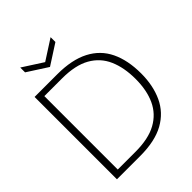

<svg xmlns="http://www.w3.org/2000/svg" viewBox="-244 -1020 1154 1154"><g transform="rotate(-45 333.0 -443.0)"><path d="M68 0V-700H261Q385 -700 465 -658.5Q545 -617 583 -538Q621 -459 621 -347Q621 -244 584.5 -165.5Q548 -87 470 -43.5Q392 0 265 0ZM113 -38H264Q374 -38 442 -75.5Q510 -113 542 -182Q574 -251 574 -347Q574 -444 543 -514.5Q512 -585 444 -623.5Q376 -662 264 -662H113ZM261 -762 132 -845V-886L261 -803L390 -886V-845Z"/></g></svg>

Font: DM Sans 28pt ExtraLight
Style: Regular
Weight: 250
Version: Version 4.004;gftools[0.9.30]